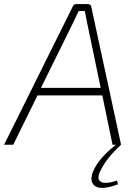

<svg xmlns="http://www.w3.org/2000/svg" viewBox="-44 -710 668 942"><path d="M404 -676 550 0Q480 64 450 125Q428 168 450.5 181.5Q473 195 530 176L535 194Q450 226 420 201Q390 176 418 120Q446 62 525 0H508L458 -242H140L21 0H-24L313 -678Q317 -690 331 -690H387Q402 -690 404 -676ZM450 -279 383 -600Q382 -607 378 -626Q374 -645 372 -656H342L315 -599L157 -279Z"/></svg>

Font: Exo 2.0 Extra Light
Style: Italic
Weight: 250
Italic angle: -8°
Designer: Natanael Gama
Version: Version 1.001;PS 001.001;hotconv 1.0.70;makeotf.lib2.5.58329